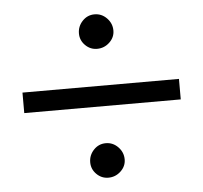

<svg xmlns="http://www.w3.org/2000/svg" viewBox="-44 -561 651 616"><g transform="rotate(-5 282.0 -253.0)"><path d="M30 -220V-286H534V-220ZM282 -516Q305 -516 321.5 -499Q338 -482 338 -459Q338 -437 321 -421Q304 -405 281 -405Q259 -405 243 -421Q227 -437 227 -459Q227 -482 243 -499Q259 -516 282 -516ZM282 -101Q305 -101 321.5 -84Q338 -67 338 -44Q338 -22 321 -6Q304 10 281 10Q259 10 243 -6Q227 -22 227 -44Q227 -67 243 -84Q259 -101 282 -101Z"/></g></svg>

Font: Klingon pIqaD Mandel
Style: Regular
Weight: 400
Width: 0
Designer: Mike Neff (qa'vaj)
Foundry: Mike Neff and Michael Everson
Version: Version 2.003